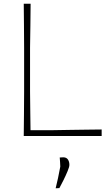

<svg xmlns="http://www.w3.org/2000/svg" viewBox="-20 -733 606 1035"><path d="M108 0Q109 -61 109.2 -117Q109.5 -173 110 -238V-475Q109.5 -540.5 109.2 -596.5Q109 -652.5 108 -713H145Q144.5 -652.5 143.8 -596.5Q143 -540.5 142 -475V-241Q142.5 -183.5 143.2 -133.2Q144 -83 144.5 -31H250Q311.5 -32 358.5 -32.8Q405.5 -33.5 445.8 -34Q486 -34.5 528 -35V0ZM280 282Q287 254 292.8 226.8Q298.5 199.5 305 165Q304.5 153 303.8 140.5Q303 128 302 116L322 115Q338.5 115.5 346.2 127Q354 138.5 354 156Q354 166.5 344.2 190Q334.5 213.5 321.8 239Q309 264.5 300 281Z"/></svg>

Font: Commissioner Loud Thin
Style: Regular
Weight: 100
Designer: Kostas Bartsokas
Foundry: Kostas Bartsokas
Version: Version 1.000; ttfautohint (v1.8.3)